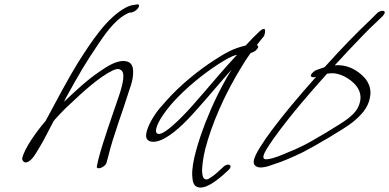

<svg xmlns="http://www.w3.org/2000/svg" viewBox="-20 -690 1743 860"><path d="M326 -404C295 -355 219 -214 184 -148C148 -107 86 -22 79 22C81 28 87 44 105 35C125 25 138 2 155 -27C178 -63 198 -107 221 -149C224 -152 226 -154 227 -156L252 -183C265 -197 280 -211 295 -225C352 -279 425 -346 486 -375C495 -379 503 -381 510 -381C532 -377 534 -359 532 -337C530 -320 525 -298 516 -270C486 -181 443 -62 421 22L414 54C409 75 452 59 457 39L466 6C486 -78 531 -195 558 -283C569 -313 575 -337 576 -356C578 -388 574 -414 535 -417C498 -417 463 -395 424 -368C373 -334 317 -282 270 -237C270 -236 268 -236 267 -235L276 -253C338 -365 359 -402 424 -498C462 -554 505 -612 561 -634H569C595 -639 617 -674 592 -670C578 -668 567 -667 549 -659C459 -614 387 -500 326 -404Z M673 -175C647 -136 631 -96 635 -75C641 -51 676 -46 722 -73C772 -102 824 -156 871 -210C920 -265 968 -323 1017 -378C967 -296 931 -219 901 -143C869 -60 838 38 841 96C842 124 848 141 862 147C896 161 944 124 979 94L1003 72C1028 49 999 37 979 59L956 80C942 93 928 103 916 110C910 114 903 115 898 112C889 109 886 96 885 75C886 51 889 19 899 -21C926 -127 983 -265 1069 -402C1080 -421 1093 -438 1103 -453C1113 -455 1125 -461 1132 -471C1139 -480 1138 -485 1130 -488C1143 -505 1154 -518 1163 -529C1173 -559 1167 -572 1142 -549C1130 -538 1096 -504 1080 -486C1079 -485 1077 -485 1076 -485C1026 -473 991 -454 942 -422C873 -378 789 -311 726 -240C704 -216 685 -194 673 -175ZM757 -234C815 -298 891 -359 954 -400C986 -420 1011 -437 1042 -445C976 -375 908 -291 841 -216C803 -173 692 -55 679 -100C675 -128 713 -185 757 -234Z M1383 -367C1360 -347 1378 -340 1396 -346C1321 -262 1239 -166 1170 -69C1135 -16 1102 33 1123 52C1139 67 1172 59 1206 46C1248 33 1293 13 1338 -9C1380 -30 1522 -112 1560 -143C1594 -171 1629 -205 1637 -253C1646 -293 1629 -328 1604 -351C1581 -372 1547 -396 1498 -398C1492 -398 1486 -398 1479 -397C1522 -444 1566 -491 1607 -533C1627 -553 1645 -572 1665 -590L1694 -618C1698 -623 1702 -627 1703 -632C1707 -646 1681 -644 1668 -630L1640 -602C1571 -537 1507 -470 1442 -398C1439 -395 1434 -388 1431 -388L1399 -377C1393 -375 1388 -372 1383 -367ZM1206 -70C1280 -173 1365 -271 1445 -360C1453 -361 1463 -362 1472 -362C1489 -361 1504 -356 1520 -349C1563 -327 1604 -289 1593 -236C1585 -200 1566 -181 1540 -160C1512 -137 1372 -54 1338 -38C1314 -26 1292 -16 1271 -8C1240 5 1207 20 1178 23C1133 30 1182 -34 1206 -70Z"/></svg>

Font: Stray Cat
Style: UltObl
Weight: 400
Version: Version 1.0